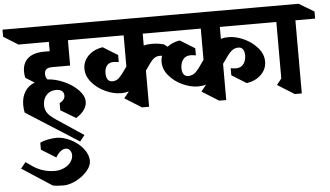

<svg xmlns="http://www.w3.org/2000/svg" viewBox="-138 -926 2933 1706"><g transform="rotate(-5 1329.0 -73.0)"><path d="M283 -362Q283 -331 300 -311Q373 -307 448.5 -273Q524 -239 573 -188Q622 -137 622 -85Q622 -8 525 53L390 -28V-91Q415 -105 426.5 -120.5Q438 -136 438 -155Q438 -182 420 -196.5Q402 -211 369 -211Q316 -211 283.5 -177Q251 -143 250 -87Q250 -40 277 -7Q304 26 375 70L585 210L542 264L73 -35Q66 -70 66 -103Q66 -171 96.5 -221Q127 -271 185 -293L106 -342Q99 -366 99 -398Q99 -474 148.5 -516.5Q198 -559 293 -559H342V-642H71L-59 -723V-786H624L754 -705V-642H512V-416H351Q283 -416 283 -362ZM613 444Q613 488 572.5 534Q532 580 472.5 610Q413 640 361 640Q302 640 265 632L-2 458L42 404L103 447Q191 505 295 505Q340 505 378 487.5Q416 470 438 440.5Q460 411 460 379Q460 353 446 334.5Q432 316 408 316Q385 316 361 335Q337 354 319 387L188 306V243Q215 230 257 221.5Q299 213 334 213Q396 213 461.5 246Q527 279 570 332.5Q613 386 613 444Z M1472 -361Q1413 -402 1379 -417.5Q1345 -433 1313 -433Q1278 -433 1253.5 -410Q1229 -387 1199 -341L1182 -317L1179 -313V10H1116L966 -84L1009 -138V-142Q982 -132 942 -132Q875 -132 803 -165Q731 -198 683.5 -254.5Q636 -311 636 -376Q636 -443 685 -492Q734 -541 814 -553L945 -472V-409Q915 -414 897 -414Q860 -414 839.5 -389Q819 -364 819 -322Q819 -284 833 -264Q847 -244 875 -244Q909 -244 933.5 -267Q958 -290 987 -333L1007 -361L1009 -364V-642H568L437 -723V-786H1357L1487 -705V-642H1179V-536Q1209 -545 1247 -545Q1312 -545 1360 -530L1509 -414Z M1867 -536Q1897 -545 1935 -545Q2001 -545 2073 -512Q2145 -479 2193 -422.5Q2241 -366 2241 -301Q2241 -234 2191.5 -185Q2142 -136 2062 -124L1931 -205V-268Q1961 -263 1979 -263Q2021 -263 2044 -291.5Q2067 -320 2069 -368Q2069 -445 2013 -445Q1976 -444 1949.5 -419Q1923 -394 1892 -348L1870 -317L1867 -313V10H1804L1654 -84L1697 -138V-142Q1668 -132 1630 -132Q1563 -132 1491 -165Q1419 -198 1371.5 -254.5Q1324 -311 1324 -376Q1324 -443 1373 -492Q1422 -541 1502 -553L1633 -472V-409Q1603 -414 1585 -414Q1543 -414 1520 -385.5Q1497 -357 1495 -309Q1495 -232 1551 -232Q1590 -233 1617.5 -259.5Q1645 -286 1678 -337L1695 -361L1697 -364V-642H1262L1125 -723V-786H2302L2439 -705V-642H1867Z M2541 -642V10H2478L2328 -84L2371 -138V-642H2334L2199 -723V-786H2582L2717 -705V-642Z"/></g></svg>

Font: InknutAntiqua
Style: Bold
Weight: 700
Designer: Claus Eggers Srensen
Foundry: Claus Eggers Srensen
Version: Version 1.000; ttfautohint (v1.2) -l 7 -r 28 -G 50 -x 13 -D 